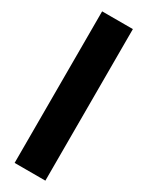

<svg xmlns="http://www.w3.org/2000/svg" viewBox="-188 -594 590 768"><g transform="rotate(30 107.0 -210.0)"><path d="M36 140V-560H178V140Z"/></g></svg>

Font: Tektur Condensed SemiBold
Style: Regular
Weight: 600
Width: 3
Designer: Adam Jagosz
Foundry: Adam Jagosz
Version: Version 1.005;gftools[0.9.30]